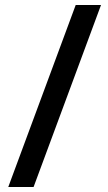

<svg xmlns="http://www.w3.org/2000/svg" viewBox="-20 -740 432 766"><path d="M383 -720 114 6H13L282 -720Z"/></svg>

Font: Noto Sans Lao Looped UI ExCd SmBd
Style: Regular
Weight: 600
Width: 2
Designer: Mark Frömberg, Ben Mitchell
Foundry: The Fontpad Ltd
Version: Version 1.001